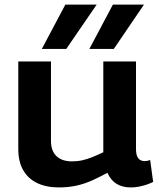

<svg xmlns="http://www.w3.org/2000/svg" viewBox="-20 -810 694 840"><path d="M237 10Q183 10 143 -9Q103 -28 81.5 -65.5Q60 -103 60 -158V-541H203V-193Q203 -150 227 -127Q251 -104 295 -104Q319 -104 341 -109Q363 -114 385 -123Q407 -132 432 -144V-541H575V-158Q575 -138 580 -126.5Q585 -115 593.5 -110Q602 -105 612 -105Q625 -105 637 -110L650 -14Q638 -8 622 -2.5Q606 3 588.5 6.5Q571 10 552 10Q515 10 489.5 -6Q464 -22 450 -54Q415 -35 381.5 -20Q348 -5 313 2.5Q278 10 237 10ZM371 -596 474 -790H610L478 -596ZM163 -596 266 -790H403L270 -596Z"/></svg>

Font: Georama SemiExpanded SemiBold
Style: Regular
Weight: 600
Width: 6
Designer: Jean-Baptiste Levee
Foundry: Production Type
Version: Version 1.001